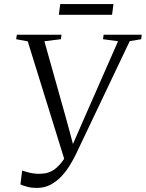

<svg xmlns="http://www.w3.org/2000/svg" viewBox="-20 -914 718 945"><path d="M161.5 11Q135.5 11 115.8 5.8Q96 0.5 80.5 -6L89 -74.5Q100 -71 112.8 -67.2Q125.5 -63.5 139.8 -61.2Q154 -59 168 -58.5Q182 -58.5 199.2 -60.5Q216.5 -62.5 236.8 -73.2Q257 -84 279.2 -110Q301.5 -136 324.5 -185L302.5 -111.5L116.5 -710.5L59.5 -721L63 -743H282.5L280 -721L198.5 -711L310 -314L348 -172L328 -179.5L387 -315L561 -711L487 -721L490 -743H677.5L675 -721L618.5 -711.5L352.5 -152.5Q340.5 -128 323.2 -99.8Q306 -71.5 282.5 -46.2Q259 -21 228.8 -5Q198.5 11 161.5 11ZM276.5 -894H538.5L531.5 -841H269.5Z"/></svg>

Font: Merriweather 120pt Light
Style: Italic
Weight: 300
Italic angle: -7.8°
Version: Version 2.101